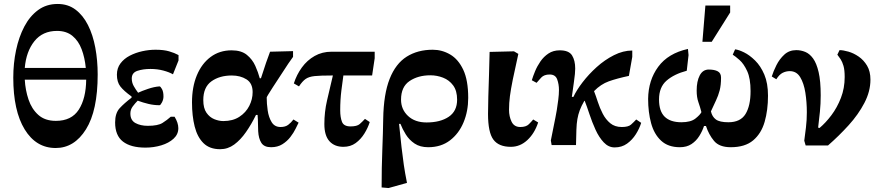

<svg xmlns="http://www.w3.org/2000/svg" viewBox="-20 -732 4441 969"><path d="M261 15Q162 15 104.5 -79Q47 -173 47 -340Q47 -412 61 -478.5Q75 -545 102.5 -597.5Q130 -650 172 -681Q214 -712 271 -712Q323 -712 361 -683.5Q399 -655 424 -605.5Q449 -556 461 -491.5Q473 -427 473 -356Q473 -174 414 -79.5Q355 15 261 15ZM262 -122Q341 -122 377.5 -178.5Q414 -235 415 -330H105Q108 -277 124 -229.5Q140 -182 173.5 -152Q207 -122 262 -122ZM105 -389H413Q408 -441 392 -483.5Q376 -526 345.5 -551Q315 -576 268 -576Q195 -576 153.5 -524Q112 -472 105 -389Z M714 13Q640 13 600.5 -17.5Q561 -48 561 -114Q561 -161 584 -186Q607 -211 644 -239V-245Q605 -273 587.5 -295.5Q570 -318 570 -355Q570 -388 588 -412Q606 -436 635 -451Q664 -466 698 -473.5Q732 -481 765 -481Q806 -481 833.5 -473Q861 -465 881 -454V-427L853 -357Q834 -368 804 -376Q774 -384 739 -384Q702 -384 673.5 -374.5Q645 -365 645 -336Q645 -315 655 -297.5Q665 -280 677 -264Q696 -273 727 -283.5Q758 -294 785 -296Q790 -296 797.5 -282.5Q805 -269 805 -245Q805 -230 797.5 -215.5Q790 -201 785 -201Q757 -201 729.5 -207.5Q702 -214 675 -224Q662 -211 650 -195Q638 -179 638 -159Q638 -125 663.5 -111Q689 -97 726 -97Q777 -97 800 -111.5Q823 -126 842 -143H861Q880 -112 880 -85Q880 -54 856 -32Q832 -10 794 1.5Q756 13 714 13Z M1091 21Q1038 21 1007 -9.5Q976 -40 962.5 -93.5Q949 -147 949 -215Q949 -293 973.5 -352Q998 -411 1043 -444.5Q1088 -478 1149 -478Q1198 -478 1226 -455Q1254 -432 1268.5 -399.5Q1283 -367 1291 -337H1297Q1312 -384 1322.5 -414.5Q1333 -445 1343 -471L1459 -474V-445L1435 -411Q1387 -338 1356.5 -291Q1326 -244 1326 -240Q1326 -209 1331 -174.5Q1336 -140 1351 -115.5Q1366 -91 1396 -91Q1420 -91 1434.5 -102Q1449 -113 1461 -129L1487 -113Q1482 -103 1472 -82.5Q1462 -62 1445.5 -40.5Q1429 -19 1405 -4Q1381 11 1348 11Q1313 11 1299 -11Q1285 -33 1283 -70Q1282 -88 1282 -108Q1282 -128 1280 -152H1272Q1249 -105 1221.5 -65.5Q1194 -26 1162 -2.5Q1130 21 1091 21ZM1107 -121Q1155 -121 1188 -142.5Q1221 -164 1238 -197.5Q1255 -231 1255 -267Q1255 -312 1224 -331.5Q1193 -351 1150 -351Q1088 -351 1047 -321.5Q1006 -292 1006 -227Q1006 -186 1022 -163Q1038 -140 1061.5 -130.5Q1085 -121 1107 -121Z M1713 9Q1668 9 1642.5 -19.5Q1617 -48 1617 -106Q1617 -167 1630.5 -225Q1644 -283 1660 -351H1652Q1597 -351 1568 -348Q1539 -345 1522.5 -333.5Q1506 -322 1489 -296L1463 -311Q1477 -355 1503.5 -391.5Q1530 -428 1568 -449.5Q1606 -471 1653 -471H1871V-438L1858 -351H1713Q1709 -323 1703 -276Q1697 -229 1697 -175Q1697 -140 1706 -117Q1715 -94 1749 -94Q1782 -94 1795.5 -106Q1809 -118 1822 -132L1846 -116Q1837 -87 1819 -58Q1801 -29 1775 -10Q1749 9 1713 9Z M2034 191 1941 217 1906 214Q1906 114 1909.5 25Q1913 -64 1914 -132Q1916 -257 1946.5 -334Q1977 -411 2032.5 -446Q2088 -481 2164 -481Q2211 -481 2252 -457Q2293 -433 2318 -380Q2343 -327 2343 -238Q2343 -171 2319.5 -114.5Q2296 -58 2251 -23.5Q2206 11 2141 11Q2100 11 2072.5 -7.5Q2045 -26 2028 -53.5Q2011 -81 2001 -107H1994Q2001 -37 2006.5 11Q2012 59 2018 100Q2024 141 2034 191ZM2133 -114Q2202 -114 2244.5 -142.5Q2287 -171 2287 -229Q2287 -274 2267 -301Q2247 -328 2216 -340Q2185 -352 2152 -352Q2090 -352 2047 -323Q2004 -294 2004 -229Q2004 -180 2039 -147Q2074 -114 2133 -114Z M2558 9Q2497 9 2470 -27.5Q2443 -64 2443 -157Q2443 -192 2444.5 -244Q2446 -296 2448 -355.5Q2450 -415 2451 -470L2574 -473L2596 -460Q2578 -380 2568 -330.5Q2558 -281 2553.5 -246.5Q2549 -212 2549 -178Q2549 -144 2562 -117.5Q2575 -91 2606 -91Q2635 -91 2649 -105Q2663 -119 2671 -129L2696 -114Q2678 -59 2641.5 -25Q2605 9 2558 9Z M2887 0H2764L2760 -23L2783 -138Q2786 -151 2790 -176Q2794 -201 2797.5 -228.5Q2801 -256 2801 -278Q2801 -307 2792 -331.5Q2783 -356 2754 -356Q2726 -356 2711.5 -340.5Q2697 -325 2688 -314L2664 -327Q2670 -347 2680.5 -372.5Q2691 -398 2707.5 -422Q2724 -446 2748 -462Q2772 -478 2805 -478Q2851 -478 2867 -452.5Q2883 -427 2883 -386Q2883 -373 2881.5 -358.5Q2880 -344 2876.5 -318Q2873 -292 2866 -243H2874Q2889 -276 2920 -316.5Q2951 -357 2991.5 -393.5Q3032 -430 3078.5 -453.5Q3125 -477 3171 -477V-445L3154 -349Q3093 -336 3052.5 -321.5Q3012 -307 2978 -272Q2987 -249 2997 -218Q3007 -187 3022 -158Q3037 -129 3060 -110Q3083 -91 3118 -91Q3151 -91 3164.5 -103Q3178 -115 3191 -129L3216 -112Q3207 -83 3189 -54.5Q3171 -26 3144.5 -7Q3118 12 3082 12Q3051 12 3027 -13.5Q3003 -39 2985.5 -77.5Q2968 -116 2955 -155.5Q2942 -195 2931 -223H2929Q2914 -197 2906 -175.5Q2898 -154 2894 -131Q2890 -108 2889 -77Q2888 -46 2887 0Z M3411 11Q3352 11 3316.5 -22Q3281 -55 3266 -110.5Q3251 -166 3251 -233Q3252 -327 3302 -395Q3352 -463 3452 -485L3455 -454L3446 -375Q3382 -358 3344 -325Q3306 -292 3306 -230Q3306 -171 3334.5 -143Q3363 -115 3419 -115Q3466 -115 3489.5 -133.5Q3513 -152 3520 -166Q3513 -193 3504.5 -217Q3496 -241 3496 -275Q3496 -322 3511.5 -351.5Q3527 -381 3557 -381Q3586 -381 3602.5 -372Q3619 -363 3619 -340Q3619 -302 3612 -275.5Q3605 -249 3593.5 -225Q3582 -201 3568 -170Q3574 -143 3593 -129Q3612 -115 3656 -115Q3717 -115 3742.5 -156.5Q3768 -198 3768 -272Q3768 -336 3751 -373Q3734 -410 3712.5 -429Q3691 -448 3678 -456L3690 -483Q3708 -481 3735.5 -467.5Q3763 -454 3791 -426.5Q3819 -399 3837.5 -355.5Q3856 -312 3856 -249Q3856 -176 3839 -117Q3822 -58 3781 -23.5Q3740 11 3668 11Q3610 11 3583.5 -21Q3557 -53 3543 -96H3533Q3525 -71 3509.5 -46Q3494 -21 3470 -5Q3446 11 3411 11ZM3572 -521H3525L3540 -704H3665V-669Z M4159 2H4046L4039 -22Q4043 -51 4047.5 -88.5Q4052 -126 4052 -165Q4052 -217 4044.5 -264.5Q4037 -312 4018.5 -342.5Q4000 -373 3966 -373Q3947 -373 3930 -364.5Q3913 -356 3898 -332L3875 -346Q3883 -372 3898.5 -403Q3914 -434 3938.5 -456.5Q3963 -479 3999 -479Q4022 -479 4044 -470Q4066 -461 4083.5 -437Q4101 -413 4111.5 -368Q4122 -323 4122 -251Q4122 -208 4118 -168Q4114 -128 4109 -88L4116 -86Q4147 -112 4176 -150.5Q4205 -189 4224 -238Q4243 -287 4243 -343Q4243 -379 4237 -399.5Q4231 -420 4222.5 -433Q4214 -446 4206 -456L4217 -479Q4235 -479 4261.5 -471.5Q4288 -464 4313.5 -446.5Q4339 -429 4356 -400.5Q4373 -372 4373 -330Q4373 -271 4342.5 -212.5Q4312 -154 4263 -100Q4214 -46 4159 2Z"/></svg>

Font: STIX Two Text
Style: Bold
Weight: 700
Designer: Ross Mills, John Hudson & Paul Hanslow, Tiro Typeworks Ltd; with prior portions MicroPress Inc., and Coen Hoffman.
Foundry: Tiro Typeworks Ltd
Version: Version 2.13 b171